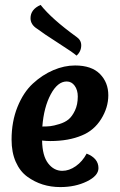

<svg xmlns="http://www.w3.org/2000/svg" viewBox="-20 -750 488 780"><path d="M131 -633Q104 -650 104 -676Q104 -712 145 -730Q190 -673 291 -600Q310 -587 310 -566Q310 -541 291 -524Q278 -536 217 -575Q156 -614 131 -633ZM151 -179Q152 -117 175.5 -86.5Q199 -56 233 -56Q261 -56 288 -75Q315 -94 332 -126Q380 -107 380 -67Q380 -36 333 -13Q286 10 225 10Q187 10 153.5 -0.5Q120 -11 90.5 -32.5Q61 -54 44 -92.5Q27 -131 27 -183Q27 -256 51 -315.5Q75 -375 113.5 -410.5Q152 -446 196.5 -465Q241 -484 285 -484Q352 -484 386 -449.5Q420 -415 420 -363Q420 -313 391 -266.5Q362 -220 313 -200Q259 -177 184 -177Q169 -177 151 -179ZM296 -358Q296 -384 283.5 -401.5Q271 -419 251 -419Q214 -419 186 -366.5Q158 -314 152 -236Q171 -236 184.5 -237.5Q198 -239 221 -246Q244 -253 258.5 -265Q273 -277 284.5 -301Q296 -325 296 -358Z"/></svg>

Font: Overlock
Style: Bold Italic
Weight: 700
Version: Version 1.001